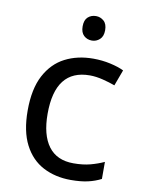

<svg xmlns="http://www.w3.org/2000/svg" viewBox="-84 -796 649 865"><g transform="rotate(10 240.0 -363.5)"><path d="M300 10Q229 10 173.5 -19Q118 -48 86.5 -109Q55 -170 55 -265Q55 -364 88 -426Q121 -488 177.5 -517Q234 -546 306 -546Q347 -546 385 -537.5Q423 -529 447 -517L420 -444Q396 -453 364 -461Q332 -469 304 -469Q146 -469 146 -266Q146 -169 184.5 -117.5Q223 -66 299 -66Q343 -66 376.5 -75Q410 -84 438 -97V-19Q411 -5 378.5 2.5Q346 10 300 10ZM285 -737Q305 -737 320.5 -723.5Q336 -710 336 -681Q336 -653 320.5 -639Q305 -625 285 -625Q263 -625 248 -639Q233 -653 233 -681Q233 -710 248 -723.5Q263 -737 285 -737Z"/></g></svg>

Font: Noto Sans Lepcha
Style: Regular
Weight: 400
Designer: Monotype Design Team
Foundry: Monotype Imaging Inc.
Version: Version 2.006; ttfautohint (v1.8.4.7-5d5b)